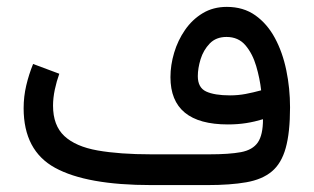

<svg xmlns="http://www.w3.org/2000/svg" viewBox="-20 -535 907 555"><path d="M740.2 -190.4Q716.3 -183.1 691.7 -179.2Q667 -175.3 638.7 -175.3Q472.7 -175.3 472.7 -312Q472.7 -346.7 483.4 -382.6Q494.1 -418.5 514.9 -448.5Q535.6 -478.5 565.9 -496.8Q596.2 -515.1 635.7 -515.1Q683.6 -515.1 718 -490.7Q752.4 -466.3 774.7 -425Q796.9 -383.8 807.6 -331.8Q818.4 -279.8 818.4 -224.6Q818.4 -151.9 805.9 -107.2Q793.5 -62.5 765.6 -39.3Q737.8 -16.1 691.9 -8.1Q646 0 579.1 0H417.5Q230.5 0 139.4 -49.8Q48.3 -99.6 48.3 -222.2Q48.3 -255.9 55.9 -288.1Q63.5 -320.3 75.7 -350.1L151.4 -321.8Q143.6 -300.3 138.4 -275.9Q133.3 -251.5 133.3 -229.5Q133.3 -172.4 166 -141.8Q198.7 -111.3 262.2 -100.1Q325.7 -88.9 417.5 -88.9H585Q642.6 -88.9 676.5 -95.2Q710.4 -101.6 725.3 -123.3Q740.2 -145 740.2 -190.4ZM645 -259.3Q668 -259.3 689.9 -263.4Q711.9 -267.6 734.9 -273.9Q731 -308.6 720.5 -344.2Q710 -379.9 689.5 -404.1Q668.9 -428.2 634.8 -428.2Q604.5 -428.2 586.2 -409.2Q567.9 -390.1 559.8 -363.8Q551.8 -337.4 551.8 -314.9Q551.8 -281.7 575.9 -270.5Q600.1 -259.3 645 -259.3Z"/></svg>

Font: Vazirmatn RD UI
Style: Regular
Weight: 400
Designer: Saber Rastikerdar
Foundry: Saber Rastikerdar
Version: Version 33.003